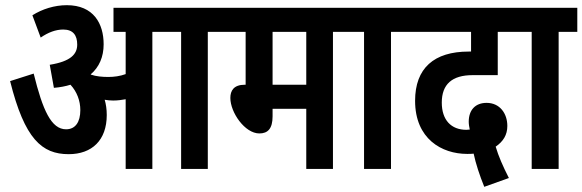

<svg xmlns="http://www.w3.org/2000/svg" viewBox="-20 -652 2248 741"><path d="M392 -208C392 -231 389 -250 384 -267C395 -265 406 -264 417 -264C433 -264 449 -266 465 -269V0H568V-529H679V0H782V-529H855V-622H418V-529H465V-366C443 -358 420 -355 398 -355C375 -355 351 -357 331 -364L330 -365C363 -393 380 -433 380 -481C380 -561 341 -632 238 -632C190 -632 143 -617 105 -593L137 -507C166 -527 195 -538 224 -538C262 -538 278 -516 278 -480C278 -443 253 -415 172 -402L188 -313C212 -315 233 -319 252 -325C277 -298 290 -263 290 -227C290 -181 271 -153 235 -153C178 -153 145 -226 110 -368L19 -339C75 -115 142 -57 245 -57C335 -57 392 -111 392 -208Z M1265 -529H1337V-622H843V-529H928V-325H925C882 -325 869 -302 869 -274C869 -218 925 -137 981 -137C1014 -137 1032 -156 1032 -203V-232H1162V0H1265ZM1162 -529V-325H1032V-529Z M1489 -529H1561V-622H1325V-529H1385V0H1489Z M1849 69 1944 35C1921 -10 1904 -49 1893 -86C1922 -106 1938 -131 1938 -166C1938 -214 1909 -255 1858 -255C1815 -255 1789 -228 1789 -182C1789 -172 1791 -162 1793 -152C1788 -152 1784 -151 1780 -151C1721 -151 1685 -189 1685 -256C1685 -327 1725 -362 1804 -362H1901V-529H1979V-622H1549V-529H1798V-453H1789C1655 -453 1582 -389 1582 -263C1582 -116 1685 -58 1783 -58C1792 -58 1801 -58 1808 -59C1816 -21 1831 25 1849 69Z M2136 -529H2208V-622H1972V-529H2032V0H2136Z"/></svg>

Font: Noto Sans Devanagari ExtraCondensed SemiBold
Style: Regular
Weight: 600
Width: 2
Designer: Jelle Bosma - Monotype Design Team
Foundry: Monotype Imaging Inc.
Version: Version 2.004